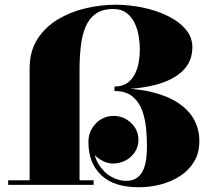

<svg xmlns="http://www.w3.org/2000/svg" viewBox="-20 -780 900 810"><path d="M105 0V-491Q105 -563.5 137.5 -614.5Q170 -665.5 223.5 -697.8Q277 -730 341 -745Q405 -760 468 -760Q525.5 -760 582.8 -748Q640 -736 687.2 -713Q734.5 -690 763 -656.8Q791.5 -623.5 791.5 -581Q791.5 -521 751.2 -481.5Q711 -442 637.2 -422.5Q563.5 -403 463 -403V-415Q496.5 -415 517.5 -430.2Q538.5 -445.5 550 -469.5Q561.5 -493.5 565.8 -520.5Q570 -547.5 570 -571.5Q570 -598.5 565 -628.2Q560 -658 547.5 -683.8Q535 -709.5 513.2 -725.8Q491.5 -742 458 -742Q411.5 -742 383.2 -721.5Q355 -701 340.2 -664.8Q325.5 -628.5 320.5 -581.5Q315.5 -534.5 315.5 -481V0ZM14.5 0V-19.5H375V0ZM566 10Q460 10 406.5 -41.5Q353 -93 353 -180.5Q353 -226.5 384 -258.8Q415 -291 460 -291Q501.5 -291 532.8 -261.5Q564 -232 564 -190Q564 -160.5 548.5 -137.8Q533 -115 508.8 -102.5Q484.5 -90 457 -90Q433.5 -90 410 -102.8Q386.5 -115.5 370.5 -136.2Q354.5 -157 354 -180.5H373Q373 -125.5 394.8 -89.2Q416.5 -53 448.5 -35Q480.5 -17 511 -17Q540.5 -17 558.2 -30Q576 -43 585 -64.5Q594 -86 597 -111Q600 -136 600 -160Q600 -195.5 596.5 -236.2Q593 -277 580 -313.2Q567 -349.5 539.2 -372.8Q511.5 -396 463 -396V-408Q553.5 -408 620.8 -391.5Q688 -375 732.5 -345.2Q777 -315.5 799 -274.8Q821 -234 821 -185Q821 -134.5 798.5 -97.5Q776 -60.5 738.8 -36.8Q701.5 -13 656.5 -1.5Q611.5 10 566 10Z"/></svg>

Font: Bodoni Moda 11pt Black
Style: Regular
Weight: 900
Designer: Owen Earl
Foundry: indestructible type
Version: Version 2.004